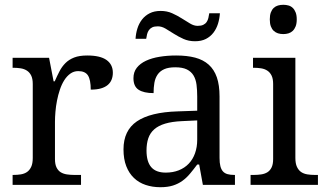

<svg xmlns="http://www.w3.org/2000/svg" viewBox="-20 -780 1374 810"><path d="M321.8 0H33.2V-42H36.1Q53.2 -42 68.1 -44.4Q83 -46.9 94 -54.4Q105 -62 111.6 -76.2Q118.2 -90.3 118.2 -113.8V-425.8Q118.2 -447.8 111.6 -461.2Q105 -474.6 93.8 -481.9Q82.5 -489.3 67.6 -491.7Q52.7 -494.1 36.1 -494.1H33.2V-536.1H187L206.1 -437H210.9Q220.7 -459.5 231 -479.2Q241.2 -499 256.1 -513.9Q271 -528.8 293 -537.4Q314.9 -545.9 348.1 -545.9Q402.8 -545.9 429.4 -526.9Q456.1 -507.8 456.1 -473.1Q456.1 -457.5 450.9 -444.3Q445.8 -431.2 434.6 -421.6Q423.3 -412.1 405.8 -407Q388.2 -401.9 362.8 -401.9Q362.8 -443.4 351.1 -461.7Q339.4 -480 310.1 -480Q291.5 -480 276.9 -469.5Q262.2 -459 251.2 -441.7Q240.2 -424.3 232.7 -401.9Q225.1 -379.4 220.5 -355.7Q215.8 -332 213.9 -308.6Q211.9 -285.2 211.9 -266.1V-108.9Q211.9 -86.9 218.5 -73.5Q225.1 -60.1 236.3 -53.2Q247.6 -46.4 262.5 -44.2Q277.3 -42 293.9 -42H321.8Z M598.1 -145Q598.1 -98.1 617.9 -75Q637.7 -51.8 679.2 -51.8Q709.5 -51.8 734.1 -61.5Q758.8 -71.3 776.1 -89.4Q793.5 -107.4 802.7 -133.3Q812 -159.2 812 -190.9V-272L748 -269Q705.6 -267.1 677 -258.5Q648.4 -250 630.9 -234.6Q613.3 -219.2 605.7 -196.8Q598.1 -174.3 598.1 -145ZM719.2 -496.1Q690.4 -496.1 672.6 -488Q654.8 -480 644.8 -465.3Q634.8 -450.7 631.3 -430.7Q627.9 -410.6 627.9 -387.2Q586.4 -387.2 564.7 -401.4Q543 -415.5 543 -450.2Q543 -476.1 557.1 -494.1Q571.3 -512.2 595.9 -523.7Q620.6 -535.2 653.3 -540.5Q686 -545.9 723.1 -545.9Q769 -545.9 803.2 -536.9Q837.4 -527.8 860.4 -507.3Q883.3 -486.8 894.8 -453.9Q906.2 -420.9 906.2 -373V-113.8Q906.2 -92.8 909.7 -79.1Q913.1 -65.4 920.4 -57.1Q927.7 -48.8 939.7 -45.4Q951.7 -42 968.3 -42H971.2V0H835.9L820.3 -85.9H812Q796.4 -64.9 781.7 -47.4Q767.1 -29.8 749.5 -17.1Q731.9 -4.4 709.7 2.7Q687.5 9.8 656.2 9.8Q623 9.8 594.5 0.2Q565.9 -9.3 545.2 -29.1Q524.4 -48.8 512.7 -78.9Q501 -108.9 501 -149.9Q501 -229.5 557.6 -268.1Q614.3 -306.6 729 -310.1L812 -313V-373Q812 -399.9 809.1 -422.6Q806.2 -445.3 796.4 -461.7Q786.6 -478 768.3 -487.1Q750 -496.1 719.2 -496.1ZM814 -670.9Q828.6 -670.9 837.6 -675.3Q846.7 -679.7 851.8 -687.3Q856.9 -694.8 859.1 -704.3Q861.3 -713.9 862.8 -724.1H907.7Q906.2 -701.2 899.7 -679.9Q893.1 -658.7 880.4 -642.1Q867.7 -625.5 848.6 -615.7Q829.6 -606 802.7 -606Q775.9 -606 754.2 -615.7Q732.4 -625.5 713.6 -637.5Q694.8 -649.4 678.5 -659.2Q662.1 -668.9 646 -668.9Q630.9 -668.9 622.1 -664.6Q613.3 -660.2 608.2 -652.8Q603 -645.5 600.6 -636Q598.1 -626.5 596.7 -616.2H551.8Q553.2 -639.2 559.8 -660.2Q566.4 -681.2 579.3 -697.8Q592.3 -714.4 611.6 -724.1Q630.9 -733.9 657.7 -733.9Q684.6 -733.9 706.3 -724.1Q728 -714.4 746.8 -702.4Q765.6 -690.4 782 -680.7Q798.3 -670.9 814 -670.9Z M1050.3 -42Q1066.9 -42 1081.8 -44.2Q1096.7 -46.4 1107.9 -53.2Q1119.1 -60.1 1125.7 -73.5Q1132.3 -86.9 1132.3 -108.9V-425.8Q1132.3 -447.8 1125.7 -461.2Q1119.1 -474.6 1107.9 -481.9Q1096.7 -489.3 1081.8 -491.7Q1066.9 -494.1 1050.3 -494.1H1047.4V-536.1H1226.1V-113.8Q1226.1 -90.3 1232.7 -76.2Q1239.3 -62 1250.2 -54.4Q1261.2 -46.9 1276.4 -44.4Q1291.5 -42 1308.1 -42H1321.3V0H1037.1V-42ZM1118.2 -698.2Q1118.2 -715.8 1122.6 -727.5Q1127 -739.3 1134.8 -746.6Q1142.6 -753.9 1152.8 -756.8Q1163.1 -759.8 1175.3 -759.8Q1187 -759.8 1197.3 -756.8Q1207.5 -753.9 1215.1 -746.6Q1222.7 -739.3 1227.3 -727.5Q1231.9 -715.8 1231.9 -698.2Q1231.9 -680.7 1227.3 -668.9Q1222.7 -657.2 1215.1 -649.9Q1207.5 -642.6 1197.3 -639.4Q1187 -636.2 1175.3 -636.2Q1163.1 -636.2 1152.8 -639.4Q1142.6 -642.6 1134.8 -649.9Q1127 -657.2 1122.6 -668.9Q1118.2 -680.7 1118.2 -698.2Z"/></svg>

Font: Droid Serif
Style: Regular
Weight: 400
Version: Version 1.00 build 112